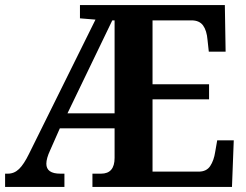

<svg xmlns="http://www.w3.org/2000/svg" viewBox="-20 -734 967 754"><path d="M0 0V-52H11Q36 -52 55 -70.5Q74 -89 94 -130L355 -657L294 -662V-714H863L866 -531H800L795 -577Q792 -614 777.5 -634Q763 -654 732 -654H579V-403H801V-344H579V-60H760Q791 -60 805.5 -82Q820 -104 825 -137L833 -183H898L891 0H343V-52H377Q430 -52 430 -114V-230H215L177 -144Q162 -112 162 -91Q162 -52 217 -52H233V0ZM245 -289H430V-654H421Z"/></svg>

Font: Noto Serif Thai SemiCondensed
Style: Bold
Weight: 700
Width: 4
Designer: Monotype Design Team
Foundry: Monotype Imaging Inc.
Version: Version 2.002; ttfautohint (v1.8.4.7-5d5b)